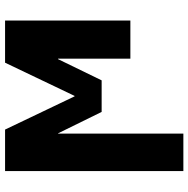

<svg xmlns="http://www.w3.org/2000/svg" viewBox="-12 -548 779 796"><g transform="rotate(-90 378.0 -150.5)"><path d="M66.4 219.7V-519.5H238.3L376 -231.4H377.9L515.6 -519.5H690.4V0H532.2V-299.8H530.3L442.4 -119.1H311.5L222.7 -299.8H221.7V219.7Z"/></g></svg>

Font: GenEi M Gothic v2 Heavy
Style: Regular
Weight: 800
Version: Version 2.0